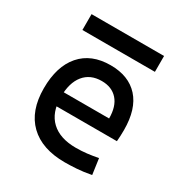

<svg xmlns="http://www.w3.org/2000/svg" viewBox="-166 -827 918 963"><g transform="rotate(30 293.0 -345.5)"><path d="M342.8 9.8Q210.4 9.8 138.4 -59.8Q66.4 -129.4 66.4 -259.8Q66.4 -386.7 127.4 -457Q188.5 -527.3 299.8 -527.3Q404.8 -527.3 462.2 -463.9Q519.5 -400.4 519.5 -279.3Q519.5 -243.7 516.6 -212.9H153.3V-292H425.8Q425.8 -361.8 392.6 -399.2Q359.4 -436.5 300.8 -436.5Q234.9 -436.5 198.5 -391.6Q162.1 -346.7 162.1 -264.6Q162.1 -174.8 212.2 -127.9Q262.2 -81.1 354.5 -81.1Q386.7 -81.1 418 -84.7Q449.2 -88.4 481.4 -94.7L494.1 -3.9Q448.2 4.9 410.2 7.3Q372.1 9.8 342.8 9.8ZM87.9 -609.4V-701.2H507.8V-609.4Z"/></g></svg>

Font: Cascadia Mono
Style: Regular
Weight: 400
Monospace: yes
Designer: Aaron Bell
Foundry: Saja Typeworks
Version: Version 2102.003